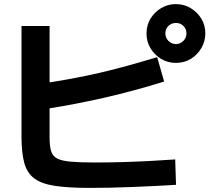

<svg xmlns="http://www.w3.org/2000/svg" viewBox="-20 -875 1040 937"><path d="M417 42Q313 42 247.5 32Q182 22 147 -4.5Q112 -31 98.5 -80Q85 -129 85 -208V-748H222V-205Q222 -164 229 -139Q236 -114 258 -102Q280 -90 325.5 -86Q371 -82 446 -82Q510 -82 579 -84Q648 -86 714 -89.5Q780 -93 835 -97L839 27Q794 30 739.5 32.5Q685 35 628 37.5Q571 40 516.5 41Q462 42 417 42ZM174 -465Q257 -478 328 -491Q399 -504 466 -519.5Q533 -535 601.5 -554Q670 -573 747 -596L781 -477Q636 -432 493 -399Q350 -366 195 -342ZM838 -568Q799 -568 766.5 -587.5Q734 -607 714.5 -639.5Q695 -672 695 -711Q695 -752 714.5 -784Q734 -816 766.5 -835.5Q799 -855 838 -855Q878 -855 910.5 -835.5Q943 -816 962.5 -784Q982 -752 982 -712Q982 -673 962.5 -640Q943 -607 911 -587.5Q879 -568 838 -568ZM839 -660Q860 -660 875 -675.5Q890 -691 890 -712Q890 -734 875 -748.5Q860 -763 839 -763Q817 -763 802 -748.5Q787 -734 787 -712Q787 -691 802 -675.5Q817 -660 839 -660Z"/></svg>

Font: M PLUS 1 Thin
Style: Bold
Weight: 700
Version: Version 1.001